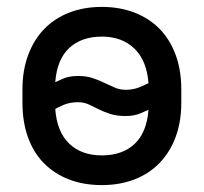

<svg xmlns="http://www.w3.org/2000/svg" viewBox="-20 -528 590 556"><path d="M275 8Q222 8 179.5 -8.5Q137 -25 107 -55.5Q77 -86 61 -130.5Q45 -175 45 -231V-269Q45 -324 61.5 -368.5Q78 -413 108 -444Q138 -475 180.5 -491.5Q223 -508 275 -508Q327 -508 369.5 -491.5Q412 -475 442 -444.5Q472 -414 488.5 -369.5Q505 -325 505 -269V-231Q505 -175 488.5 -131Q472 -87 442 -56Q412 -25 369.5 -8.5Q327 8 275 8ZM344 -268Q367 -268 385.5 -276Q404 -284 410 -287Q405 -353 369 -387.5Q333 -422 275 -422Q216 -422 180.5 -389Q145 -356 140 -290Q144 -292 162 -300Q180 -308 206 -308Q231 -308 249.5 -301.5Q268 -295 283.5 -287.5Q299 -280 313 -274Q327 -268 344 -268ZM275 -78Q334 -78 369.5 -111Q405 -144 410 -210Q405 -208 387 -200Q369 -192 344 -192Q318 -192 299.5 -198Q281 -204 266 -211.5Q251 -219 237 -225.5Q223 -232 206 -232Q182 -232 163.5 -224Q145 -216 140 -212Q145 -146 180.5 -112Q216 -78 275 -78Z"/></svg>

Font: PT Root UI Web Medium
Style: Regular
Weight: 500
Designer: Vitaly Kuzmin
Foundry: ParaType Ltd.
Version: Version 1.001W